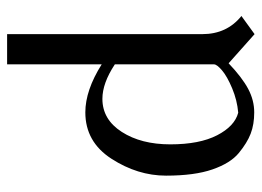

<svg xmlns="http://www.w3.org/2000/svg" viewBox="-118 -605 736 540"><g transform="rotate(-90 250.0 -335.0)"><path d="M424 -134Q424 -65 475 -24L424 13L342 -60Q302 -22 270 -5Q238 12 204 12Q170 12 144 2Q118 -8 89.5 -31.5Q61 -55 43.5 -105.5Q26 -156 26 -236Q26 -316 73.5 -389.5Q121 -463 204 -463Q266 -463 339 -417V-683H424ZM339 -101V-380Q286 -415 242 -415Q184 -415 149 -360.5Q114 -306 114 -224Q114 -142 139.5 -92.5Q165 -43 203 -33Q238 -36 271.5 -50Q305 -64 322 -78.5Q339 -93 339 -101Z"/></g></svg>

Font: Belleza
Style: Regular
Weight: 400
Designer: Eduardo Rodriguez Tunni
Foundry: Eduardo Rodriguez Tunni
Version: Version 1.001